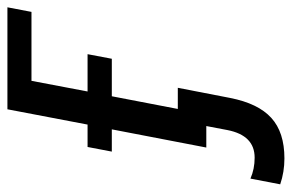

<svg xmlns="http://www.w3.org/2000/svg" viewBox="-234 -415 776 510"><g transform="rotate(-90 154.0 -160.0)"><path d="M389.6 -528.3 377.4 -464.4H194.3L166 -315.4H265.1L252.9 -251H153.3L119.6 -75.7H175.8L148.9 63Q134.3 137.7 95.9 172.6Q57.6 207.5 -11.7 207.5Q-47.9 207.5 -80.6 196.3L-65.4 117.2Q-40 128.4 -9.8 128.4Q49.3 128.4 63.5 56.2L74.2 0H17.1L65.4 -251H6.3L18.6 -315.4H78.1L118.7 -528.3Z"/></g></svg>

Font: Liberation Sans
Style: Italic
Weight: 400
Italic angle: -12°
Designer: Steve Matteson
Foundry: Ascender Corporation
Version: Version 2.1.5